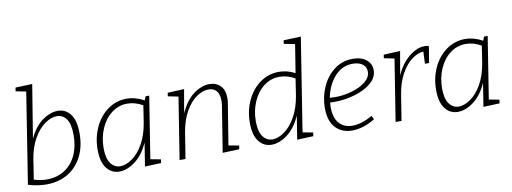

<svg xmlns="http://www.w3.org/2000/svg" viewBox="-62 -1114 3911 1467"><g transform="rotate(-10 1894.0 -380.5)"><path d="M517 -333Q517 -231 477.5 -154Q438 -77 366.5 -35Q295 7 200 7Q133 7 60 -15L171 -719L91 -735L96 -763L226 -768L159 -355Q199 -442 260.5 -487Q322 -532 382 -532Q442 -532 479.5 -483Q517 -434 517 -333ZM470 -329Q470 -414 442 -453.5Q414 -493 368 -493Q324 -493 275.5 -459.5Q227 -426 188 -358.5Q149 -291 134 -195L111 -46Q162 -30 211 -30Q288 -30 347 -67Q406 -104 438 -172Q470 -240 470 -329Z M1015 -45 1095 -30 1091 -2 965 3 994 -179Q954 -88 891 -40.5Q828 7 767 7Q707 7 669 -41.5Q631 -90 631 -186Q631 -280 668 -359.5Q705 -439 770.5 -485.5Q836 -532 916 -532Q984 -532 1051 -495L1063 -525H1091ZM1014 -330 1034 -460Q975 -494 914 -494Q847 -494 793 -453Q739 -412 708.5 -342Q678 -272 678 -190Q678 -111 706.5 -71.5Q735 -32 781 -32Q824 -32 872.5 -65.5Q921 -99 959.5 -166Q998 -233 1014 -330Z M1621 -45 1702 -30 1697 -2 1568 3 1625 -354Q1628 -375 1628 -393Q1628 -443 1605.5 -468Q1583 -493 1545 -493Q1500 -493 1452 -460.5Q1404 -428 1365.5 -361Q1327 -294 1311 -196L1280 0H1234L1310 -479L1230 -495L1234 -522L1362 -528L1330 -345Q1372 -440 1434.5 -486Q1497 -532 1558 -532Q1611 -532 1643.5 -499Q1676 -466 1676 -404Q1676 -381 1672 -360Z M2310 -768 2196 -45 2276 -30 2272 -2 2146 3 2175 -179Q2135 -88 2072 -40.5Q2009 7 1948 7Q1888 7 1850 -41.5Q1812 -90 1812 -186Q1812 -280 1849 -359.5Q1886 -439 1951.5 -485.5Q2017 -532 2097 -532Q2162 -532 2222 -500L2257 -719L2172 -736L2176 -763ZM2195 -330 2215 -460Q2156 -494 2095 -494Q2028 -494 1974 -453Q1920 -412 1889.5 -342Q1859 -272 1859 -190Q1859 -111 1887.5 -71.5Q1916 -32 1962 -32Q2005 -32 2053 -65.5Q2101 -99 2140 -166Q2179 -233 2195 -330Z M2443 -233Q2441 -211 2441 -199Q2441 -114 2479 -71.5Q2517 -29 2581 -29Q2654 -29 2737 -78L2751 -49Q2659 7 2573 7Q2493 7 2444.5 -45Q2396 -97 2396 -199Q2396 -283 2430 -360Q2464 -437 2526.5 -484.5Q2589 -532 2670 -532Q2737 -532 2775.5 -500.5Q2814 -469 2814 -419Q2814 -363 2764 -320.5Q2714 -278 2635.5 -255Q2557 -232 2476 -232ZM2447 -269Q2475 -267 2488 -267Q2553 -267 2618 -285.5Q2683 -304 2725.5 -338Q2768 -372 2768 -416Q2768 -452 2740 -473.5Q2712 -495 2663 -495Q2580 -495 2522.5 -429.5Q2465 -364 2447 -269Z M3261 -527 3240 -399H3208L3212 -493Q3170 -491 3123.5 -457.5Q3077 -424 3039.5 -357Q3002 -290 2987 -196L2956 0H2910L2986 -479L2906 -495L2910 -522L3038 -528L3006 -344Q3043 -429 3105 -480.5Q3167 -532 3228 -532Q3247 -532 3261 -527Z M3641 -45 3721 -30 3717 -2 3591 3 3620 -179Q3580 -88 3517 -40.5Q3454 7 3393 7Q3333 7 3295 -41.5Q3257 -90 3257 -186Q3257 -280 3294 -359.5Q3331 -439 3396.5 -485.5Q3462 -532 3542 -532Q3610 -532 3677 -495L3689 -525H3717ZM3640 -330 3660 -460Q3601 -494 3540 -494Q3473 -494 3419 -453Q3365 -412 3334.5 -342Q3304 -272 3304 -190Q3304 -111 3332.5 -71.5Q3361 -32 3407 -32Q3450 -32 3498.5 -65.5Q3547 -99 3585.5 -166Q3624 -233 3640 -330Z"/></g></svg>

Font: Bitter Pro Light
Style: Italic
Weight: 300
Italic angle: -9°
Designer: Sol Matas, and Bitter project Authors
Foundry: Sol Matas
Version: Version 1.010